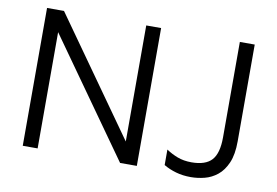

<svg xmlns="http://www.w3.org/2000/svg" viewBox="-73 -787 1321 915"><g transform="rotate(10 587.5 -329.5)"><path d="M85 0V-667H167L583 -80L565 -52V-667H637V0H556L124 -609L157 -640V0ZM899 8Q860 8 827 -1.5Q794 -11 767 -27V-102Q792 -85 822 -73.5Q852 -62 890 -62Q958 -62 988 -95Q1018 -128 1018 -205V-667H1090V-199Q1090 -135 1072.5 -94.5Q1055 -54 1027 -31.5Q999 -9 965.5 -0.5Q932 8 899 8Z"/></g></svg>

Font: Maven Pro VF Beta
Style: Regular
Weight: 400
Designer: Joe Prince
Foundry: Joe Prince
Version: Version 2.002